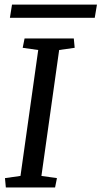

<svg xmlns="http://www.w3.org/2000/svg" viewBox="-20 -831 450 851"><path d="M149.4 -609.4 80.6 -619.1 88.9 -660.6H307.1L311 -619.1L242.2 -609.4L163.6 -51.3L232.4 -41.5L224.1 0H5.9L2 -41.5L70.8 -51.3ZM33.2 -810.5H409.7L399.9 -752H23.9Z"/></svg>

Font: Noticia Text
Style: Italic
Weight: 400
Italic angle: -8°
Designer: JM Sole
Foundry: JM Sole
Version: Version 1.003